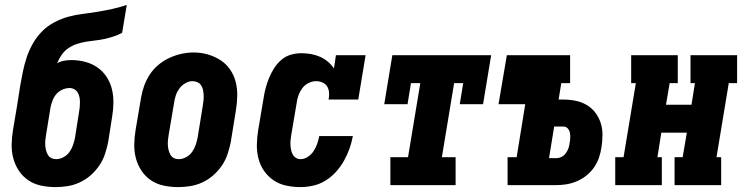

<svg xmlns="http://www.w3.org/2000/svg" viewBox="-20 -755 3040 783"><path d="M206 8Q177 8 148 2Q119 -4 96 -19.5Q73 -35 57.5 -58Q42 -81 34.5 -108.5Q27 -136 27.5 -165.5Q28 -195 33 -225L50 -326Q53 -345 56 -364.5Q59 -384 62 -403Q67 -432 73 -461.5Q79 -491 88.5 -520Q98 -549 113.5 -576.5Q129 -604 151 -626.5Q173 -649 201.5 -664Q230 -679 259.5 -687Q289 -695 318.5 -698.5Q348 -702 378 -707Q408 -712 438 -718.5Q468 -725 497 -735L478 -621Q461 -612 442.5 -606Q424 -600 405.5 -596Q387 -592 368.5 -590Q350 -588 331.5 -585Q313 -582 294.5 -576Q276 -570 259.5 -559Q243 -548 231.5 -531.5Q220 -515 213 -497Q227 -505 242 -507.5Q257 -510 272 -510Q301 -510 328.5 -502.5Q356 -495 378 -479.5Q400 -464 415 -441Q430 -418 436.5 -391Q443 -364 442.5 -335Q442 -306 437 -277L421 -175Q416 -151 408 -126.5Q400 -102 385 -80Q370 -58 349.5 -40Q329 -22 305 -11Q281 0 256 4Q231 8 206 8ZM209 -106Q224 -106 239 -114Q254 -122 263.5 -135.5Q273 -149 278 -164Q283 -179 286 -194L302 -296Q304 -306 305 -316.5Q306 -327 306 -338Q306 -349 304 -359Q302 -369 297 -377.5Q292 -386 283 -391Q274 -396 264 -396Q249 -396 234.5 -389.5Q220 -383 210 -371.5Q200 -360 194.5 -345.5Q189 -331 186 -317L168 -206Q166 -195 165 -184.5Q164 -174 164.5 -163.5Q165 -153 167.5 -143Q170 -133 175 -124Q180 -115 189 -110.5Q198 -106 209 -106Z M706 8Q677 8 648 2Q619 -4 596 -19.5Q573 -35 557.5 -58Q542 -81 534.5 -108.5Q527 -136 527.5 -165.5Q528 -195 533 -225L555 -355Q559 -380 567.5 -404Q576 -428 590.5 -450.5Q605 -473 626 -490.5Q647 -508 671 -519Q695 -530 720 -535.5Q745 -541 770 -541Q800 -541 827.5 -533Q855 -525 878.5 -510Q902 -495 918 -472Q934 -449 941 -421.5Q948 -394 947.5 -364.5Q947 -335 942 -305L921 -175Q916 -151 908 -126.5Q900 -102 885 -80Q870 -58 849.5 -40Q829 -22 805 -11Q781 0 756 4Q731 8 706 8ZM709 -106Q724 -106 739 -114Q754 -122 763.5 -135.5Q773 -149 778 -164Q783 -179 786 -194L807 -324Q809 -335 810 -346Q811 -357 810.5 -367.5Q810 -378 808 -388Q806 -398 800.5 -406.5Q795 -415 785.5 -419.5Q776 -424 765 -424Q750 -424 735.5 -415.5Q721 -407 711.5 -394Q702 -381 697 -366Q692 -351 690 -336L668 -206Q666 -195 665 -184.5Q664 -174 664.5 -163.5Q665 -153 667.5 -143Q670 -133 675 -124Q680 -115 689 -110.5Q698 -106 709 -106Z M1205 8Q1176 8 1147.5 2Q1119 -4 1096 -19.5Q1073 -35 1057 -58Q1041 -81 1034 -108.5Q1027 -136 1027.5 -165.5Q1028 -195 1033 -225L1055 -355Q1058 -376 1063.5 -396.5Q1069 -417 1077.5 -437.5Q1086 -458 1098 -477Q1110 -496 1127.5 -511Q1145 -526 1166.5 -532Q1188 -538 1209 -538Q1229 -538 1248.5 -534.5Q1268 -531 1285 -523.5Q1302 -516 1316.5 -504Q1331 -492 1342 -476L1350 -530H1471L1441 -349H1320Q1323 -363 1322 -377Q1321 -391 1314.5 -402Q1308 -413 1295.5 -418.5Q1283 -424 1269 -424Q1254 -424 1238.5 -416.5Q1223 -409 1213 -395.5Q1203 -382 1197.5 -367Q1192 -352 1190 -336L1168 -206Q1166 -195 1165 -185Q1164 -175 1164.5 -164.5Q1165 -154 1167 -144Q1169 -134 1173.5 -125.5Q1178 -117 1186.5 -111.5Q1195 -106 1205 -106Q1221 -106 1235.5 -115.5Q1250 -125 1259 -139Q1268 -153 1273.5 -168.5Q1279 -184 1282 -200H1419Q1414 -173 1405 -148Q1396 -123 1382.5 -99Q1369 -75 1350 -54Q1331 -33 1307.5 -18.5Q1284 -4 1257.5 2Q1231 8 1205 8Z M1572 0V-114H1644L1694 -416H1656L1642 -330H1547L1580 -530H1983L1950 -330H1855L1869 -416H1832L1782 -114H1838V0Z M2050 0V-114H2087L2122 -330H2013L2047 -530H2305V-416H2269L2258 -349H2277Q2303 -349 2327.5 -344Q2352 -339 2372.5 -327Q2393 -315 2407.5 -296Q2422 -277 2429.5 -254Q2437 -231 2437 -205.5Q2437 -180 2433 -155Q2430 -134 2423 -113Q2416 -92 2403 -73Q2390 -54 2372 -39.5Q2354 -25 2333 -16Q2312 -7 2290.5 -3.5Q2269 0 2248 0ZM2219 -110H2248Q2259 -110 2269.5 -115Q2280 -120 2287 -129.5Q2294 -139 2298 -150Q2302 -161 2303 -172Q2305 -182 2305.5 -193Q2306 -204 2304 -214Q2302 -224 2295 -231.5Q2288 -239 2277 -239H2240Z M2489 0V-114H2523L2573 -416H2554V-530H2744V-416H2711L2696 -328H2800L2814 -416H2796V-530H2986V-416H2952L2902 -114H2921V0H2731V-114H2764L2781 -214H2677L2661 -114H2679V0Z"/></svg>

Font: Iosevka Slab Heavy Oblique
Style: Regular
Weight: 900
Italic angle: -9°
Monospace: yes
Designer: Belleve Invis
Foundry: Belleve Invis
Version: Version 11.1.1; ttfautohint (v1.8.3)